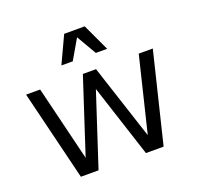

<svg xmlns="http://www.w3.org/2000/svg" viewBox="-127 -865 1025 1001"><g transform="rotate(-20 385.5 -365.0)"><path d="M34 -500H112L224 -40L199 -41L349 -500H422L572 -41L547 -40L659 -500H737L615 0H517L372 -446H400L254 0H156ZM329 -730H443L513 -580H450L386 -690L322 -580H259Z"/></g></svg>

Font: Uncut Sans Variable
Style: Regular
Weight: 400
Designer: Kasper Nordkvist
Foundry: UNCUT.wtf
Version: Version 1.303;Glyphs 3.1.2 (3151)